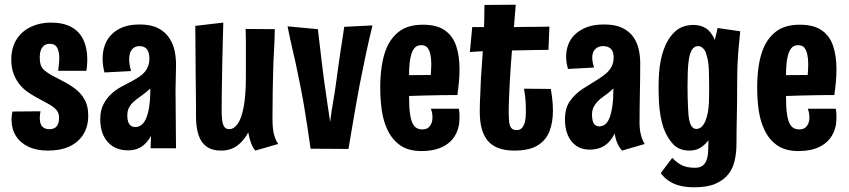

<svg xmlns="http://www.w3.org/2000/svg" viewBox="-20 -630 3608 816"><path d="M184 10Q135 10 100.5 -6.5Q66 -23 47.5 -52.5Q29 -82 29 -121Q29 -130 30 -138.5Q31 -147 33 -156L152 -157Q151 -149 150 -142Q149 -135 149 -129Q149 -114 153 -103.5Q157 -93 166 -87Q175 -81 190 -81Q204 -81 213 -86.5Q222 -92 226.5 -103Q231 -114 231 -129Q231 -150 220 -162.5Q209 -175 190 -186Q171 -197 146 -210Q125 -221 103.5 -235Q82 -249 65.5 -268.5Q49 -288 38.5 -314.5Q28 -341 28 -376Q28 -427 50 -462Q72 -497 110.5 -515.5Q149 -534 196 -534Q249 -534 283.5 -515Q318 -496 334.5 -460.5Q351 -425 351 -378Q351 -371 350.5 -363Q350 -355 349.5 -347Q349 -339 347 -329H227Q229 -344 230.5 -357.5Q232 -371 232 -383Q232 -410 223 -427Q214 -444 191 -444Q179 -444 169.5 -438Q160 -432 154.5 -419Q149 -406 149 -385Q149 -365 154 -352Q159 -339 170 -330Q181 -321 198 -311Q222 -298 249.5 -284Q277 -270 301 -251.5Q325 -233 340 -206Q355 -179 355 -139Q355 -92 334 -58.5Q313 -25 275 -7.5Q237 10 184 10Z M620 0 623 -91 615 -381Q614 -411 603 -422.5Q592 -434 573 -434Q552 -434 540.5 -419.5Q529 -405 529 -379Q529 -367 531 -354.5Q533 -342 537 -328L424 -322Q420 -337 418 -352Q416 -367 416 -381Q416 -424 434 -456.5Q452 -489 487 -507.5Q522 -526 573 -526Q621 -526 651.5 -510.5Q682 -495 699.5 -468.5Q717 -442 723 -410Q729 -378 728 -345L726 -247L728 0ZM524 9Q486 9 459.5 -8Q433 -25 419.5 -54.5Q406 -84 406 -122Q406 -159 418.5 -184.5Q431 -210 451 -229Q471 -248 496 -261.5Q521 -275 546 -288Q562 -297 575 -306Q588 -315 597 -326.5Q606 -338 610.5 -351.5Q615 -365 615 -381L666 -352Q662 -317 648 -292.5Q634 -268 615.5 -251Q597 -234 578 -221Q561 -209 548 -197.5Q535 -186 528 -172Q521 -158 521 -138Q521 -124 524.5 -113Q528 -102 536 -96Q544 -90 555 -90Q575 -90 589 -106.5Q603 -123 611 -159.5Q619 -196 619 -255L661 -307Q661 -238 655 -180.5Q649 -123 634 -80.5Q619 -38 592 -14.5Q565 9 524 9Z M920 10Q882 10 858.5 -6.5Q835 -23 824 -55.5Q813 -88 813 -137Q813 -151 813 -177.5Q813 -204 812.5 -239.5Q812 -275 811.5 -314.5Q811 -354 811 -392.5Q811 -431 810.5 -464Q810 -497 810 -520L929 -534Q928 -499 927 -458.5Q926 -418 925 -377Q924 -336 923.5 -296.5Q923 -257 922.5 -222.5Q922 -188 922 -161Q922 -136 924.5 -117.5Q927 -99 934 -90Q941 -81 954 -81Q974 -81 990 -103.5Q1006 -126 1015.5 -175Q1025 -224 1025 -303Q1025 -328 1025 -353Q1025 -378 1025 -403Q1025 -428 1025 -454Q1025 -480 1024 -507L1148 -506Q1147 -455 1144.5 -414Q1142 -373 1141 -331Q1140 -289 1139 -240Q1138 -191 1138 -125Q1138 -99 1140.5 -79.5Q1143 -60 1148.5 -45.5Q1154 -31 1162 -18L1065 10Q1054 -3 1047 -22Q1040 -41 1035 -67Q1016 -31 987.5 -10.5Q959 10 920 10Z M1202 -518 1331 -506Q1336 -465 1339.5 -434Q1343 -403 1347 -370Q1351 -337 1357 -290Q1362 -259 1365.5 -231.5Q1369 -204 1373.5 -176Q1378 -148 1383 -112Q1386 -138 1389.5 -159.5Q1393 -181 1396.5 -201Q1400 -221 1403 -240.5Q1406 -260 1409 -283Q1414 -318 1418 -348Q1422 -378 1426 -405Q1430 -432 1434.5 -459Q1439 -486 1443 -516L1563 -522Q1555 -490 1547.5 -456.5Q1540 -423 1533 -390Q1526 -357 1520 -326Q1514 -295 1508 -267Q1499 -220 1491.5 -176Q1484 -132 1476.5 -88.5Q1469 -45 1461 3L1300 2Q1293 -46 1286.5 -90Q1280 -134 1272.5 -178.5Q1265 -223 1255 -272Q1247 -309 1241 -340Q1235 -371 1228 -399Q1221 -427 1215 -456Q1209 -485 1202 -518Z M1772 12Q1715 12 1680 -13Q1645 -38 1626 -80Q1609 -116 1602.5 -161.5Q1596 -207 1596 -258Q1596 -305 1602 -346.5Q1608 -388 1621 -421Q1640 -469 1677.5 -497Q1715 -525 1777 -525Q1836 -525 1870 -501.5Q1904 -478 1918.5 -435.5Q1933 -393 1933 -335Q1933 -310 1930.5 -282.5Q1928 -255 1924 -226L1810 -302Q1811 -317 1812 -330.5Q1813 -344 1813 -357Q1813 -381 1809 -399Q1805 -417 1796.5 -427.5Q1788 -438 1770 -438Q1751 -438 1740.5 -424.5Q1730 -411 1725 -387Q1720 -365 1719 -335.5Q1718 -306 1718 -271Q1718 -246 1718.5 -223Q1719 -200 1719.5 -180Q1720 -160 1723 -144Q1727 -113 1739 -96.5Q1751 -80 1774 -80Q1790 -80 1799 -86.5Q1808 -93 1813 -104.5Q1818 -116 1818 -130Q1818 -139 1816.5 -148.5Q1815 -158 1811 -168H1930Q1932 -158 1932.5 -148.5Q1933 -139 1933 -130Q1933 -86 1914 -54Q1895 -22 1859 -5Q1823 12 1772 12ZM1631 -218 1627 -310 1901 -312 1924 -226Q1924 -226 1904 -226Q1884 -226 1851 -225.5Q1818 -225 1778.5 -224Q1739 -223 1700 -221.5Q1661 -220 1631 -218Z M2166 10Q2126 10 2097.5 -1Q2069 -12 2052 -33Q2035 -54 2027 -84.5Q2019 -115 2019 -155Q2019 -189 2021 -225Q2023 -261 2024 -298Q2027 -337 2029 -369.5Q2031 -402 2033 -430.5Q2035 -459 2036 -487Q2037 -515 2038 -544.5Q2039 -574 2039 -609L2172 -610Q2168 -562 2164.5 -518.5Q2161 -475 2157.5 -435.5Q2154 -396 2151.5 -359.5Q2149 -323 2147 -289Q2145 -250 2143.5 -216Q2142 -182 2142 -151Q2142 -128 2144 -111Q2146 -94 2153.5 -85.5Q2161 -77 2176 -77Q2190 -77 2198.5 -86.5Q2207 -96 2211 -112.5Q2215 -129 2215 -151Q2215 -168 2214.5 -185Q2214 -202 2212 -219.5Q2210 -237 2207 -253L2321 -252Q2324 -235 2326 -219.5Q2328 -204 2329 -189Q2330 -174 2330 -160Q2330 -110 2315 -71.5Q2300 -33 2264 -11.5Q2228 10 2166 10ZM1977 -409 1987 -515Q1990 -515 2000.5 -515Q2011 -515 2025 -515Q2039 -515 2053.5 -514.5Q2068 -514 2080.5 -514Q2093 -514 2102 -514Q2117 -514 2143.5 -514.5Q2170 -515 2199.5 -515.5Q2229 -516 2255.5 -516Q2282 -516 2298.5 -516.5Q2315 -517 2315 -517L2311 -418Q2311 -418 2296.5 -418Q2282 -418 2258.5 -417.5Q2235 -417 2208 -416.5Q2181 -416 2156.5 -415.5Q2132 -415 2116 -415Q2096 -415 2072.5 -414Q2049 -413 2027.5 -412Q2006 -411 1991.5 -410Q1977 -409 1977 -409Z M2624 10Q2611 -4 2603 -23Q2595 -42 2592 -66Q2589 -90 2587.5 -119Q2586 -148 2586.5 -182Q2587 -216 2587 -255Q2587 -271 2587 -287.5Q2587 -304 2587.5 -320.5Q2588 -337 2588 -353.5Q2588 -370 2588 -386Q2588 -402 2583 -412.5Q2578 -423 2568 -428.5Q2558 -434 2543 -434Q2522 -434 2509.5 -421Q2497 -408 2497 -385Q2497 -376 2499 -365Q2501 -354 2505 -343L2394 -337Q2390 -351 2388 -364Q2386 -377 2386 -390Q2386 -429 2404.5 -459.5Q2423 -490 2459 -508Q2495 -526 2547 -526Q2594 -526 2623.5 -512Q2653 -498 2670 -475Q2687 -452 2694 -422.5Q2701 -393 2701 -361Q2701 -324 2700.5 -293Q2700 -262 2699.5 -234Q2699 -206 2698.5 -176Q2698 -146 2698 -109Q2698 -83 2703 -60.5Q2708 -38 2720 -18ZM2486 6Q2453 6 2429.5 -10Q2406 -26 2393.5 -55Q2381 -84 2381 -122Q2381 -171 2403 -201.5Q2425 -232 2457.5 -253Q2490 -274 2520 -292Q2541 -305 2556 -318Q2571 -331 2579.5 -347.5Q2588 -364 2588 -386L2634 -358Q2630 -320 2617 -295Q2604 -270 2586 -253Q2568 -236 2545 -220Q2529 -209 2518.5 -197.5Q2508 -186 2502 -173Q2496 -160 2496 -142Q2496 -128 2499 -116.5Q2502 -105 2509 -99Q2516 -93 2527 -93Q2541 -93 2552 -101.5Q2563 -110 2570.5 -129Q2578 -148 2582.5 -179Q2587 -210 2587 -255L2632 -322Q2631 -267 2627 -218Q2623 -169 2614 -128Q2605 -87 2589.5 -57Q2574 -27 2548.5 -10.5Q2523 6 2486 6Z M2931 166Q2897 166 2870.5 159.5Q2844 153 2823.5 139.5Q2803 126 2788 106L2837 41Q2855 60 2876.5 71.5Q2898 83 2934 83Q2955 83 2967 73.5Q2979 64 2984.5 45.5Q2990 27 2990 1Q2990 -7 2990.5 -16.5Q2991 -26 2991 -34Q2976 -14 2956.5 -2Q2937 10 2910 10Q2867 10 2841.5 -16.5Q2816 -43 2800 -86Q2792 -110 2787 -138.5Q2782 -167 2780.5 -198.5Q2779 -230 2779 -262Q2779 -291 2781 -319Q2783 -347 2788 -372.5Q2793 -398 2801 -420Q2818 -467 2848.5 -495.5Q2879 -524 2928 -524Q2958 -524 2980.5 -509.5Q3003 -495 3018 -460Q3021 -473 3024 -485.5Q3027 -498 3030 -511L3126 -497Q3122 -457 3119 -424Q3116 -391 3114.5 -356.5Q3113 -322 3113 -274Q3113 -228 3112.5 -195Q3112 -162 3111.5 -135Q3111 -108 3110.5 -80.5Q3110 -53 3110 -19Q3110 18 3102.5 52Q3095 86 3075 111Q3055 136 3020.5 151Q2986 166 2931 166ZM2940 -82Q2949 -82 2956 -86.5Q2963 -91 2968.5 -98.5Q2974 -106 2978 -116Q2985 -133 2988.5 -152.5Q2992 -172 2993 -196Q2994 -220 2994 -247Q2994 -272 2993.5 -293.5Q2993 -315 2992.5 -333.5Q2992 -352 2989.5 -367.5Q2987 -383 2983 -395Q2981 -407 2975.5 -415.5Q2970 -424 2963 -429Q2956 -434 2947 -434Q2930 -434 2920.5 -418Q2911 -402 2907 -373Q2904 -352 2903 -324Q2902 -296 2902 -263Q2902 -239 2902.5 -217Q2903 -195 2904 -176Q2905 -157 2906 -141Q2908 -122 2912 -109Q2916 -96 2923 -89Q2930 -82 2940 -82Z M3374 12Q3317 12 3282 -13Q3247 -38 3228 -80Q3211 -116 3204.5 -161.5Q3198 -207 3198 -258Q3198 -305 3204 -346.5Q3210 -388 3223 -421Q3242 -469 3279.5 -497Q3317 -525 3379 -525Q3438 -525 3472 -501.5Q3506 -478 3520.5 -435.5Q3535 -393 3535 -335Q3535 -310 3532.5 -282.5Q3530 -255 3526 -226L3412 -302Q3413 -317 3414 -330.5Q3415 -344 3415 -357Q3415 -381 3411 -399Q3407 -417 3398.5 -427.5Q3390 -438 3372 -438Q3353 -438 3342.5 -424.5Q3332 -411 3327 -387Q3322 -365 3321 -335.5Q3320 -306 3320 -271Q3320 -246 3320.5 -223Q3321 -200 3321.5 -180Q3322 -160 3325 -144Q3329 -113 3341 -96.5Q3353 -80 3376 -80Q3392 -80 3401 -86.5Q3410 -93 3415 -104.5Q3420 -116 3420 -130Q3420 -139 3418.5 -148.5Q3417 -158 3413 -168H3532Q3534 -158 3534.5 -148.5Q3535 -139 3535 -130Q3535 -86 3516 -54Q3497 -22 3461 -5Q3425 12 3374 12ZM3233 -218 3229 -310 3503 -312 3526 -226Q3526 -226 3506 -226Q3486 -226 3453 -225.5Q3420 -225 3380.5 -224Q3341 -223 3302 -221.5Q3263 -220 3233 -218Z"/></svg>

Font: Truculenta ExtraBold
Style: Regular
Weight: 800
Version: Version 1.002